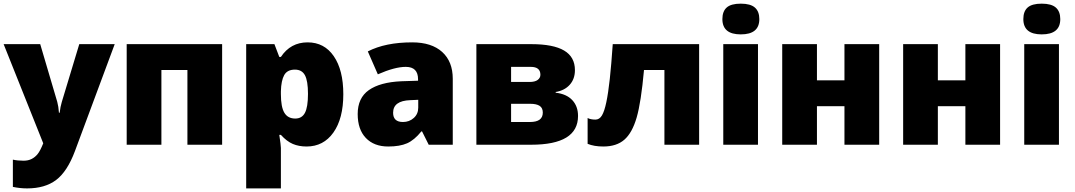

<svg xmlns="http://www.w3.org/2000/svg" viewBox="-21 -796 5912 1056"><path d="M-1 -553.2H200.2L293.9 -235.8Q300.8 -210.9 303.2 -175.8H307.1Q311 -209.5 318.8 -234.9L415 -553.2H609.9L391.1 35.2Q349.1 147.5 287.8 193.8Q226.6 240.2 127.9 240.2Q89.8 240.2 49.8 231.9V82Q75.7 87.9 108.9 87.9Q134.3 87.9 153.3 78.1Q172.4 68.4 186.5 50.5Q200.7 32.7 216.8 -7.8Z M1200.7 -553.2V0H1009.8V-411.1H866.7V0H675.8V-553.2Z M1665 9.8Q1623 9.8 1589.8 -4.2Q1556.6 -18.1 1523.9 -54.2H1515.1Q1523.9 3.9 1523.9 18.1V240.2H1333V-553.2H1488.3L1515.1 -482.9H1523.9Q1577.1 -563 1670.9 -563Q1762.7 -563 1814.9 -486.8Q1867.2 -410.6 1867.2 -277.8Q1867.2 -144 1812.7 -67.1Q1758.3 9.8 1665 9.8ZM1601.1 -413.1Q1559.1 -413.1 1542.2 -383.1Q1525.4 -353 1523.9 -293.9V-278.8Q1523.9 -207.5 1543 -175.8Q1562 -144 1603 -144Q1639.6 -144 1656.2 -175.5Q1672.9 -207 1672.9 -279.8Q1672.9 -351.1 1656.2 -382.1Q1639.6 -413.1 1601.1 -413.1Z M2336.9 0 2300.3 -73.2H2296.4Q2257.8 -25.4 2217.8 -7.8Q2177.7 9.8 2114.3 9.8Q2036.1 9.8 1991.2 -37.1Q1946.3 -84 1946.3 -168.9Q1946.3 -257.3 2007.8 -300.5Q2069.3 -343.8 2186 -349.1L2278.3 -352.1V-359.9Q2278.3 -428.2 2210.9 -428.2Q2150.4 -428.2 2057.1 -387.2L2002 -513.2Q2098.6 -563 2246.1 -563Q2352.5 -563 2410.9 -510.3Q2469.2 -457.5 2469.2 -362.8V0ZM2195.3 -125Q2230 -125 2254.6 -147Q2279.3 -168.9 2279.3 -204.1V-247.1L2235.4 -245.1Q2141.1 -241.7 2141.1 -175.8Q2141.1 -125 2195.3 -125Z M3141.1 -410.2Q3141.1 -361.8 3112.8 -330.1Q3084.5 -298.3 3035.2 -290V-286.1Q3094.7 -279.3 3126.5 -245.4Q3158.2 -211.4 3158.2 -158.2Q3158.2 0 2900.4 0H2599.1V-553.2H2901.4Q3022 -553.2 3081.5 -518.1Q3141.1 -482.9 3141.1 -410.2ZM2964.4 -176.8Q2964.4 -202.6 2946.8 -213.9Q2929.2 -225.1 2896 -225.1H2790V-125H2894Q2964.4 -125 2964.4 -176.8ZM2951.2 -384.8Q2951.2 -428.2 2898.4 -428.2H2790V-345.2H2891.1Q2921.4 -345.2 2936.3 -356.4Q2951.2 -367.7 2951.2 -384.8Z M3824.2 0H3633.3V-411.1H3521Q3504.9 -232.9 3480.5 -149.2Q3456.1 -65.4 3413.1 -27.8Q3370.1 9.8 3297.4 9.8Q3246.6 9.8 3210.9 -4.9V-147Q3227.1 -138.2 3253.9 -138.2Q3275.9 -138.2 3289.6 -160.9Q3303.2 -183.6 3313.7 -233.4Q3324.2 -283.2 3332.8 -361.3Q3341.3 -439.5 3349.1 -553.2H3824.2Z M4147.9 0H3957V-553.2H4147.9ZM3952.1 -690.9Q3952.1 -733.9 3976.1 -754.9Q4000 -775.9 4053.2 -775.9Q4106.4 -775.9 4130.9 -754.4Q4155.3 -732.9 4155.3 -690.9Q4155.3 -606.9 4053.2 -606.9Q3952.1 -606.9 3952.1 -690.9Z M4472.2 -553.2V-354H4623.5V-553.2H4814.5V0H4623.5V-211.9H4472.2V0H4281.2V-553.2Z M5137.2 -553.2V-354H5288.6V-553.2H5479.5V0H5288.6V-211.9H5137.2V0H4946.3V-553.2Z M5803.2 0H5612.3V-553.2H5803.2ZM5607.4 -690.9Q5607.4 -733.9 5631.3 -754.9Q5655.3 -775.9 5708.5 -775.9Q5761.7 -775.9 5786.1 -754.4Q5810.5 -732.9 5810.5 -690.9Q5810.5 -606.9 5708.5 -606.9Q5607.4 -606.9 5607.4 -690.9Z"/></svg>

Font: OpenSansExtrabold
Style: Regular
Weight: 800
Foundry: Ascender Corporation
Version: Version 1.10